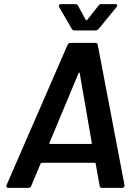

<svg xmlns="http://www.w3.org/2000/svg" viewBox="-20 -907 669 927"><path d="M461 -10 442 -117Q442 -118 441 -119.5Q440 -121 438 -121H182Q180 -121 176 -117L131 -10Q128 0 117 0H20Q14 0 11.5 -4Q9 -8 12 -14L306 -690Q311 -700 320 -700H441Q450 -700 452 -690L581 -14V-11Q581 0 569 0H472Q463 0 461 -10ZM222 -212H419Q425 -212 423 -218L365 -553Q364 -557 362 -557Q360 -557 359 -553L219 -218Q216 -212 222 -212ZM264 -878Q264 -882 267 -884.5Q270 -887 275 -887H344Q354 -887 357 -879L394 -811Q396 -809 398 -809Q400 -809 401 -811L455 -879Q460 -887 469 -887H537Q546 -887 546 -881Q546 -876 542 -872L456 -767Q450 -760 441 -760H339Q331 -760 327 -767L266 -872Q264 -876 264 -878Z"/></svg>

Font: Barlow SemiBold
Style: Italic
Weight: 600
Italic angle: -7°
Designer: Jeremy Tribby
Foundry: Tribby Type
Version: Version 1.408